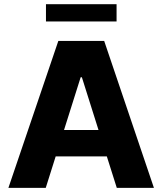

<svg xmlns="http://www.w3.org/2000/svg" viewBox="-20 -904 782 924"><path d="M20.5 0 260.7 -707H481.4L720.7 0H542L494.1 -151.4H248L200.2 0ZM454.1 -278.3 374 -532.2H368.2L288.1 -278.3ZM541 -800.8H201.2V-883.8H541Z"/></svg>

Font: Pretendard ExtraBold
Style: Regular
Weight: 800
Designer: Base glyphs from Inter by Rasmus Andersson; Hangeul glyphs from Noto Sans CJK(Source Han Sans) by Jang Soo-young and Kan
Foundry: Kil Hyung-jin
Version: Version 1.309